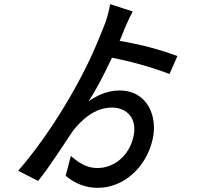

<svg xmlns="http://www.w3.org/2000/svg" viewBox="-20 -826 996 921"><path d="M831 -557C745 -589 663 -611 554 -630C562 -649 570 -668 577 -687C586 -709 605 -750 617 -771L508 -806C505 -781 494 -742 484 -714C430 -574 380 -467 288 -314C230 -218 143 -92 67 -7L163 42C217 -25 288 -136 329 -197C369 -249 433 -310 517 -310C591 -310 640 -255 620 -170C599 -77 526 -20 447 -20C396 -20 359 -44 320 -78L295 17C342 57 394 75 449 75C574 75 682 -24 712 -157C737 -262 692 -392 552 -392C489 -392 436 -362 405 -340C441 -395 480 -470 517 -549C606 -532 714 -502 793 -471Z"/></svg>

Font: Kinto Sans Med
Style: Regular
Weight: 500
Designer: Authors: Ryoko NISHIZUKA  (kana & ideographs); Paul D. Hunt (Latin, Greek & Cyrillic); Wenlong ZHANG  (bopomofo); Sandol
Foundry: Adobe Systems Incorporated, ookami Inc.
Version: Version 0.001